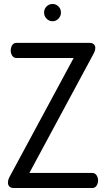

<svg xmlns="http://www.w3.org/2000/svg" viewBox="-20 -947 533 967"><path d="M49 0Q35 0 27.5 -7.5Q20 -15 20 -27Q20 -41 28 -56L351 -655H63Q49 -655 41.5 -666.5Q34 -678 34 -693Q34 -707 41 -719Q48 -731 63 -731H431Q445 -731 452.5 -724Q460 -717 460 -706Q460 -691 450 -674L128 -76H444Q459 -76 466.5 -64Q474 -52 474 -38Q474 -24 466.5 -12Q459 0 444 0ZM245 -840Q227 -840 214.5 -853Q202 -866 202 -884Q202 -902 214.5 -914.5Q227 -927 245 -927Q262 -927 274.5 -914.5Q287 -902 287 -884Q287 -866 274.5 -853Q262 -840 245 -840Z"/></svg>

Font: Dosis Medium
Style: Regular
Weight: 500
Designer: EdgarTolentino, PabloImpallari, IginoMarini
Foundry: EdgarTolentino, PabloImpallari, IginoMarini
Version: Version 3.001; ttfautohint (v1.8.2)